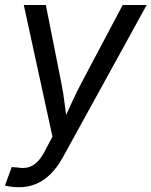

<svg xmlns="http://www.w3.org/2000/svg" viewBox="-30 -556 617 782"><path d="M-9.8 199.7 17.6 124.5 40 126Q63.5 130.4 83 126Q102.5 121.6 120.4 104.7Q138.2 87.9 154.8 55.2L183.6 0.5L66.9 -535.6H156.7L219.2 -221.2Q228.5 -175.3 233.9 -129.4Q239.3 -83.5 245.6 -40H216.8Q237.8 -83.5 258.3 -129.4Q278.8 -175.3 303.2 -221.2L469.7 -535.6H567.4L225.1 86.4Q203.1 126 176 152.8Q148.9 179.7 116.9 193.1Q85 206.5 48.3 206.5Q29.8 206.5 14.4 204.3Q-1 202.1 -9.8 199.7Z"/></svg>

Font: Inter 20pt
Style: Italic
Weight: 400
Italic angle: -9.3988°
Version: Version 4.001;git-66647c0bb